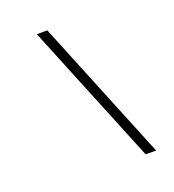

<svg xmlns="http://www.w3.org/2000/svg" viewBox="-137 -815 874 967"><g transform="rotate(-20 300.0 -332.0)"><path d="M478 45.9 169.9 -710H226.1L534.2 45.9Z"/></g></svg>

Font: Office Code Pro Light Italic
Style: Regular
Weight: 300
Italic angle: -9°
Designer: Nathan Rutzky & Paul D. Hunt
Foundry: Adobe Systems Incorporated
Version: Version 1.004;PS 001.004;hotconv 1.0.70;makeotf.lib2.5.58329